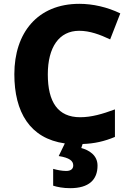

<svg xmlns="http://www.w3.org/2000/svg" viewBox="-20 -795 683 1004"><path d="M490 71C490 16 445 -10 405 -21L412 -42C474 -44 526 -56 581 -79V-223C516 -199 459 -182 399 -182C283 -182 230 -261 230 -406C230 -548 289 -634 394 -634C450 -634 503 -614 556 -589L609 -725C541 -758 465 -775 395 -775C176 -775 55 -623 55 -407C55 -209 136 -71 319 -45L287 21C343 30 363 46 363 70C363 90 348 99 326 99C305 99 279 94 258 88V176C280 183 310 189 347 189C445 189 490 145 490 71Z"/></svg>

Font: Noto Sans Tamil UI ExtraBold
Style: Regular
Weight: 800
Designer: Jelle Bosma - Monotype Design Team
Foundry: Monotype Imaging Inc.
Version: Version 2.004